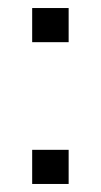

<svg xmlns="http://www.w3.org/2000/svg" viewBox="-20 -458 251 478"><path d="M150.9 0H60.1V-85H150.9ZM150.9 -353H60.1V-438H150.9Z"/></svg>

Font: LT Superior
Style: Regular
Weight: 400
Designer: Daniel Lyons
Foundry: LyonsType
Version: Version 1.000